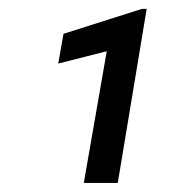

<svg xmlns="http://www.w3.org/2000/svg" viewBox="-20 -734 400 425"><path d="M240.7 -329.1H165.5L216.3 -620.6L108.9 -593.3L120.6 -659.2L294.4 -714.4H304.7Z"/></svg>

Font: RobotoDraft
Style: Italic
Weight: 400
Italic angle: -12°
Version: Version 2.001101; 2014